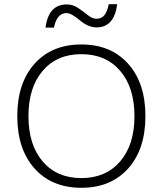

<svg xmlns="http://www.w3.org/2000/svg" viewBox="-20 -881 772 911"><path d="M536 -861Q522 -751 438 -751Q399 -751 358.5 -785Q318 -819 296 -819Q250 -819 236 -750H196Q210 -860 297 -860Q326 -860 351 -843Q376 -826 397 -809Q418 -792 437 -792Q462 -792 475.5 -809Q489 -826 496 -861ZM144 -578.5Q226 -670 366 -670Q506 -670 588 -578.5Q670 -487 670 -330Q670 -173 588 -81.5Q506 10 366 10Q226 10 144 -81.5Q62 -173 62 -330Q62 -487 144 -578.5ZM550 -545Q482 -624 366 -624Q250 -624 182.5 -545Q115 -466 115 -330Q115 -194 182.5 -115Q250 -36 366 -36Q482 -36 550 -115Q618 -194 618 -330Q618 -466 550 -545Z"/></svg>

Font: Elaine Sans Light
Style: Regular
Weight: 300
Designer: Wei Huang
Foundry: Wei Huang
Version: Version 2.001;December 24, 2019;FontCreator 12.0.0.2547 64-b